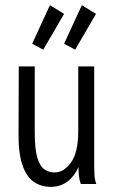

<svg xmlns="http://www.w3.org/2000/svg" viewBox="-20 -715 440 746"><path d="M177 11Q139 11 110.5 -9Q82 -29 66.5 -75.5Q51 -122 52 -202L53 -457H115V-202Q115 -136 125 -102.5Q135 -69 152.5 -57Q170 -45 192 -45Q228 -45 256 -84Q284 -123 284 -205V-457H346V-71Q346 -53 347 -35.5Q348 -18 354 0H294Q288 -17 286.5 -33Q285 -49 285 -66Q270 -31 242.5 -10Q215 11 177 11ZM272 -522 229 -545 298 -695 353 -661ZM148 -522 105 -545 174 -695 229 -661Z"/></svg>

Font: Inconsolata Condensed
Style: Regular
Weight: 400
Width: 3
Monospace: yes
Designer: Raph Levien, Cyreal, Brenton Simpson
Foundry: Raph Levien, Cyreal, Google
Version: Version 3.000; ttfautohint (v1.8.2.53-6de2)